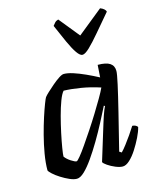

<svg xmlns="http://www.w3.org/2000/svg" viewBox="-114 -838 753 917"><g transform="rotate(-15 263.0 -379.0)"><path d="M152 0Q137 0 116.5 -9Q96 -18 75.5 -31Q55 -44 41.5 -56.5Q28 -69 26 -75Q26 -112 33.5 -156Q41 -200 52.5 -244Q64 -288 76 -325Q88 -362 97.5 -386.5Q107 -411 110 -415Q115 -422 129.5 -435.5Q144 -449 161.5 -464Q179 -479 195 -489.5Q211 -500 220 -500Q239 -500 265.5 -491.5Q292 -483 323 -469Q354 -455 384 -439L388 -500Q429 -500 448 -487.5Q467 -475 467 -449Q467 -435 456 -385Q445 -335 425.5 -256Q406 -177 380 -73L391 -66Q402 -77 416.5 -96Q431 -115 446 -136.5Q461 -158 472 -176Q481 -176 488.5 -172Q496 -168 498 -163Q493 -142 479.5 -114.5Q466 -87 449 -60.5Q432 -34 413.5 -17Q395 0 379 0Q364 0 343.5 -8.5Q323 -17 307 -28Q291 -39 288 -46L343 -225Q349 -244 354 -259Q359 -274 363.5 -284.5Q368 -295 371 -301L366 -304Q349 -270 327.5 -229Q306 -188 282 -147.5Q258 -107 234.5 -73.5Q211 -40 190 -20Q169 0 152 0ZM172 -81Q176 -81 190.5 -98.5Q205 -116 225 -145Q245 -174 268 -208.5Q291 -243 312.5 -278Q334 -313 351.5 -343Q369 -373 377 -391Q328 -407 281.5 -414.5Q235 -422 199 -423Q188 -411 176.5 -380.5Q165 -350 154.5 -310.5Q144 -271 135.5 -231Q127 -191 122 -160.5Q117 -130 117 -119Q127 -105 145.5 -93Q164 -81 172 -81ZM331 -565Q319 -565 304 -586.5Q289 -608 271.5 -646.5Q254 -685 233 -734Q239 -742 245 -748.5Q251 -755 262 -758L344 -657L469 -758Q480 -754 487.5 -747.5Q495 -741 496 -734Q455 -686 422.5 -647.5Q390 -609 367 -587Q344 -565 331 -565Z"/></g></svg>

Font: Texturina Medium 12pt Medium
Style: Italic
Weight: 500
Italic angle: -11°
Version: Version 1.002